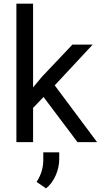

<svg xmlns="http://www.w3.org/2000/svg" viewBox="-20 -770 547 1040"><path d="M215.8 -244.6 159.2 -185.5V0H68.8V-750H159.2V-296.4L207.5 -354.5L372.1 -528.3H481.9L276.4 -307.6L505.9 0H399.9ZM229.5 250.5 178.2 215.3Q213.4 162.1 214.4 100.1V55.2H300.8V92.3Q300.8 136.7 281.5 180.4Q262.2 224.1 229.5 250.5Z"/></svg>

Font: RobotoInd
Style: Regular
Weight: 400
Designer: Google
Version: Version 2.001101; 2014